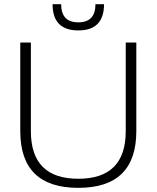

<svg xmlns="http://www.w3.org/2000/svg" viewBox="-20 -904 758 929"><path d="M78.1 -269.5V-698.2H129.4V-269.5Q129.4 -39.1 358.9 -39.1Q588.4 -39.1 588.4 -269.5V-698.2H639.6V-269.5Q639.6 4.9 358.9 4.9Q78.1 4.9 78.1 -269.5ZM234.4 -883.8H275.9Q275.9 -795.9 358.9 -795.9Q441.9 -795.9 441.9 -883.8H483.4Q483.4 -756.8 358.9 -756.8Q234.4 -756.8 234.4 -883.8Z"/></svg>

Font: Voltera Light
Style: Light
Weight: 300
Designer: Bernd Montag
Version: Version 1.301